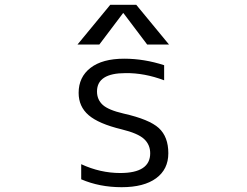

<svg xmlns="http://www.w3.org/2000/svg" viewBox="-20 -777 1040 807"><path d="M485.4 -49.8Q611.3 -49.8 611.3 -132.8Q611.3 -168.9 585.4 -192.9Q559.6 -216.8 491.2 -233.4Q394.5 -256.8 352.5 -293Q310.5 -329.1 310.5 -386.7Q310.5 -453.1 360.4 -491.7Q410.2 -530.3 502 -530.3Q585.9 -530.3 669.9 -502.9V-439.5Q586.9 -470.7 507.8 -469.7Q387.7 -469.7 387.7 -392.6Q387.7 -358.4 411.6 -336.4Q435.5 -314.5 499 -299.8Q607.4 -275.4 647.5 -238.8Q687.5 -202.1 687.5 -132.8Q687.5 -65.4 636.2 -27.8Q585 9.8 491.2 9.8Q398.4 9.8 321.3 -23.4V-86.9Q401.4 -49.8 485.4 -49.8ZM690.4 -589.8H598.6L499 -721.7H497.1L397.5 -589.8H305.7L443.4 -756.8H552.7Z"/></svg>

Font: GenEi Gothic M SemiLight
Style: Regular
Weight: 350
Designer: o_tamon (Modified); [Source Han Sans]
Ryoko NISHIZUKA  (kana & ideographs); Paul D. Hunt (Latin, Greek & Cyrillic); Wenl
Version: Version 1.1a;Original Version 1.004